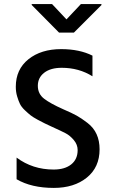

<svg xmlns="http://www.w3.org/2000/svg" viewBox="-20 -922 561 949"><path d="M437 -647Q373 -679.2 282.2 -679.2Q183.1 -679.2 120.6 -629.2Q58.1 -579.1 58.1 -493.2Q58.1 -467.8 64.5 -446.3Q70.8 -424.8 78.4 -408.9Q85.9 -393.1 103 -377Q120.1 -360.8 131.6 -351.8Q143.1 -342.8 167 -329.8Q190.9 -316.9 201.4 -312Q211.9 -307.1 237.8 -294.9Q282.2 -274.9 304.2 -263.4Q326.2 -252 345 -229.5Q363.8 -207 363.8 -180.2Q363.8 -134.8 332 -109.4Q300.3 -84 245.1 -84Q141.1 -84 62 -143.1V-36.1Q135.3 6.8 246.1 6.8Q346.2 6.8 409.2 -44.2Q472.2 -95.2 472.2 -184.1Q472.2 -226.1 457.5 -258.5Q442.9 -291 412.4 -314.5Q381.8 -337.9 358.4 -350.8Q335 -363.8 293 -381.8Q229 -410.2 198 -434.1Q167 -458 167 -498Q167 -538.1 198.5 -562.5Q230 -586.9 285.2 -586.9Q370.1 -586.9 437 -544.9ZM308.6 -826.2 237.3 -901.9H136.7V-897.5L272 -760.7H345.2L481.4 -897V-901.9H379.9Z"/></svg>

Font: FAU Chimera Medium
Style: Regular
Weight: 500
Version: Version 1.002;hotconv 1.0.117;makeotfexe 2.5.65602